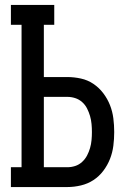

<svg xmlns="http://www.w3.org/2000/svg" viewBox="-20 -755 540 775"><path d="M24 0V-80H67V-655H24V-735H199V-655H157V-444H252Q279 -444 306.5 -438Q334 -432 357 -416.5Q380 -401 397 -378.5Q414 -356 424 -330.5Q434 -305 437.5 -277.5Q441 -250 441 -222Q441 -194 437.5 -166.5Q434 -139 424 -113.5Q414 -88 397 -65.5Q380 -43 357 -28Q334 -13 306.5 -6.5Q279 0 252 0ZM252 -80Q268 -80 283.5 -85Q299 -90 311.5 -101.5Q324 -113 331.5 -127.5Q339 -142 343.5 -157.5Q348 -173 349.5 -189.5Q351 -206 351 -222Q351 -238 349.5 -254.5Q348 -271 343.5 -286.5Q339 -302 331.5 -317Q324 -332 311.5 -343Q299 -354 283.5 -359Q268 -364 252 -364H157V-80Z"/></svg>

Font: Iosevka Curly Slab Medium
Style: Regular
Weight: 500
Monospace: yes
Designer: Belleve Invis
Foundry: Belleve Invis
Version: Version 22.1.2; ttfautohint (v1.8.4)